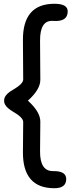

<svg xmlns="http://www.w3.org/2000/svg" viewBox="-20 -811 406 1018"><path d="M103 -389.6 101.6 -597.7Q100.1 -791 268.6 -791Q339.4 -791 338.9 -750.5Q338.9 -694.3 261.2 -700.2Q191.4 -705.1 192.4 -594.7L193.8 -388.2Q194.3 -336.9 127.9 -277.3Q194.3 -217.3 193.8 -166L192.4 -9.3Q191.4 97.2 261.7 96.2Q331.1 95.2 331.1 138.2Q331.1 187 268.6 187Q99.6 187 101.6 -6.3L103 -164.6Q103 -188 48.8 -219.2Q0 -248 2 -277.3Q0 -307.1 48.8 -335Q103 -366.2 103 -389.6Z"/></svg>

Font: Comic Relief LRS
Style: Regular
Weight: 400
Designer: Jeff Davis
Foundry: Loudifier
Version: Version 1.0